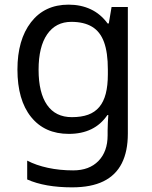

<svg xmlns="http://www.w3.org/2000/svg" viewBox="-20 -566 655 826"><path d="M275 -546Q328 -546 370.5 -526Q413 -506 443 -465H448L460 -536H530V9Q530 85 504 136.5Q478 188 425 214Q372 240 290 240Q232 240 183.5 231.5Q135 223 97 206V125Q135 145 186 156Q237 167 295 167Q364 167 403.5 126.5Q443 86 443 16V-5Q443 -17 444 -39.5Q445 -62 446 -71H442Q414 -30 372.5 -10Q331 10 276 10Q172 10 113.5 -63Q55 -136 55 -267Q55 -395 113.5 -470.5Q172 -546 275 -546ZM287 -472Q220 -472 183 -418.5Q146 -365 146 -266Q146 -167 182.5 -114.5Q219 -62 289 -62Q330 -62 359 -72.5Q388 -83 407 -105.5Q426 -128 435 -163Q444 -198 444 -246V-267Q444 -340 427.5 -385Q411 -430 376 -451Q341 -472 287 -472Z"/></svg>

Font: hexukannada05
Style: Book
Weight: 400
Designer: Jelle Bosma - Monotype Design Team
Foundry: Monotype Imaging Inc.
Version: Version 2.003